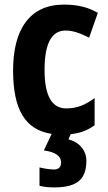

<svg xmlns="http://www.w3.org/2000/svg" viewBox="-20 -576 472 836"><path d="M356 123C356 81 327 43 278 31L288 8C328 4 360 -7 392 -31V-149C351 -119 316 -104 268 -104C206 -104 174 -159 174 -271C174 -383 203 -443 265 -443C298 -443 328 -432 368 -412L406 -520C369 -541 327 -556 258 -556C109 -556 37 -447 37 -270C37 -99 89 -11 205 7L171 79C226 86 246 107 246 131C246 154 233 162 215 162C199 162 172 158 152 153V233C172 238 191 240 216 240C324 240 356 198 356 123Z"/></svg>

Font: Noto Sans Telugu Condensed
Style: Bold
Weight: 700
Width: 3
Designer: Jelle Bosma - Monotype Design Team
Foundry: Monotype Imaging Inc.
Version: Version 2.005